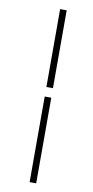

<svg xmlns="http://www.w3.org/2000/svg" viewBox="-95 -731 450 928"><g transform="rotate(10 130.0 -267.5)"><path d="M154 -309.7H121.8V-691.9H154ZM121.8 -262.9H154V157.3H121.8Z"/></g></svg>

Font: Playfair Display SC
Style: Italic
Weight: 400
Italic angle: -14°
Designer: Claus Eggers Sørensen
Foundry: Claus Eggers Sørensen
Version: Version 1.202; ttfautohint (v1.6)